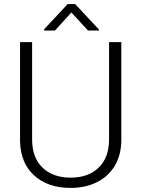

<svg xmlns="http://www.w3.org/2000/svg" viewBox="-20 -919 697 949"><path d="M579.6 -710.9V-225.6Q579.1 -153.8 547.9 -100.6Q516.6 -47.4 459.7 -18.8Q402.8 9.8 329.1 9.8Q216.8 9.8 149.2 -51.5Q81.5 -112.8 79.1 -221.2V-710.9H138.7V-230Q138.7 -140.1 189.9 -90.6Q241.2 -41 329.1 -41Q417 -41 468 -90.8Q519 -140.6 519 -229.5V-710.9ZM469.2 -772.9V-768.1H415L333 -857.4L251.5 -768.1H198.2V-774.4L314.5 -898.9H351.6Z"/></svg>

Font: RobotoInd Light
Style: Regular
Weight: 300
Designer: Google
Version: Version 2.001151; 2014